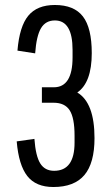

<svg xmlns="http://www.w3.org/2000/svg" viewBox="-20 -735 448 770"><path d="M194 15Q124 15 89.5 -29Q55 -73 47 -168L118 -178Q123 -109 141.5 -79.5Q160 -50 197 -50Q279 -50 279 -163V-191Q279 -262 259.5 -292.5Q240 -323 195 -323H148V-385H196Q271 -385 271 -505V-535Q271 -653 200 -653Q163 -653 144.5 -622Q126 -591 121 -521L50 -532Q58 -629 93.5 -672Q129 -715 200 -715Q277 -715 312.5 -669Q348 -623 348 -522Q348 -404 290 -364Q359 -323 359 -181Q359 -81 318.5 -33Q278 15 194 15Z"/></svg>

Font: Pathway Gothic One
Style: Regular
Weight: 400
Version: Version 1.003; ttfautohint (v1.8.4.7-5d5b);gftools[0.9.26]